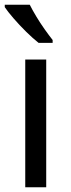

<svg xmlns="http://www.w3.org/2000/svg" viewBox="-21 -786 299 806"><path d="M173 0H85V-536H173ZM104 -766Q115 -744 131.5 -716.5Q148 -689 166.5 -663Q185 -637 200 -618V-606H141Q118 -624 89 -652.5Q60 -681 35.5 -709.5Q11 -738 -1 -756V-766Z"/></svg>

Font: Noto Sans Old Italic
Style: Regular
Weight: 400
Designer: Monotype Design Team
Foundry: Monotype Imaging Inc.
Version: Version 2.003; ttfautohint (v1.8.4.7-5d5b)